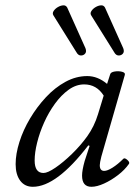

<svg xmlns="http://www.w3.org/2000/svg" viewBox="-20 -704 528 737"><path d="M106 13Q75 13 57.5 -10.5Q40 -34 40 -74Q40 -113 54.5 -159Q69 -205 95.5 -249.5Q122 -294 156.5 -331Q191 -368 231.5 -390Q272 -412 315 -412Q355 -412 391 -382L403 -419Q405 -427 420 -429.5Q435 -432 448.5 -428.5Q462 -425 459 -416L369 -103Q363 -79 363 -70Q363 -48 380 -48Q392 -48 412 -60.5Q432 -73 454 -95Q459 -99 469 -90Q479 -81 475 -75Q459 -52 433 -32Q407 -12 379.5 0.5Q352 13 331 13Q295 13 295 -30Q295 -50 305 -86L324 -144L319 -146Q197 13 106 13ZM147 -40Q163 -40 193 -60.5Q223 -81 256 -113Q289 -145 315 -181Q342 -219 356 -265L378 -337Q351 -380 303 -380Q272 -380 243.5 -359.5Q215 -339 191 -306Q167 -273 149.5 -234Q132 -195 122.5 -156.5Q113 -118 113 -88Q113 -40 147 -40ZM273 -504 185 -645Q180 -653 186 -662Q192 -671 202.5 -677Q213 -683 223 -683.5Q233 -684 238 -675L308 -519Q313 -506 307 -498.5Q301 -491 290.5 -491Q280 -491 273 -504ZM418 -504 330 -645Q325 -653 331 -662Q337 -671 347.5 -677Q358 -683 368 -683.5Q378 -684 383 -675L453 -519Q458 -506 452 -498.5Q446 -491 435.5 -491Q425 -491 418 -504Z"/></svg>

Font: Junicode SmExp
Style: Italic
Weight: 400
Width: 6
Italic angle: -11°
Designer: Peter S. Baker
Version: Version 2.205; ttfautohint (v1.8.4)